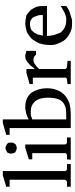

<svg xmlns="http://www.w3.org/2000/svg" viewBox="394 -914 529 1357"><g transform="rotate(-90 658.5 -235.5)"><path d="M17.3 -26.7H52Q56 -26.7 61.3 -32.7Q66.7 -38.7 66.7 -40V-432H17.3V-456L97.3 -480H128V-40Q128 -32 133.3 -30.7L140 -26.7H177.3V0H17.3Z M316 -44Q316 -30.7 329.3 -26.7H365.3V0H208L210.7 -26.7H244Q245.3 -28 246.7 -28.7Q248 -29.3 252 -32Q254.7 -34.7 254.7 -44V-272H210.7V-296L292 -321.3H316ZM254.7 -438.7 260 -449.3Q270.7 -453.3 274.7 -457.3Q282.7 -461.3 289.3 -461.3Q306.7 -461.3 318.7 -449.3Q322.7 -448 324 -444.7Q325.3 -441.3 328 -438.7Q329.3 -432 329.3 -420L328 -405.3Q325.3 -401.3 322.7 -398.7Q320 -396 318.7 -392Q312 -385.3 306.7 -385.3Q297.3 -381.3 289.3 -381.3Q281.3 -381.3 260 -392L254.7 -405.3Q252 -410.7 252 -416V-429.3Q252 -433.3 254.7 -438.7Z M541.3 -316 569.3 -321.3H582.7Q645.3 -321.3 681.3 -278.7Q713.3 -228 713.3 -170.7Q713.3 -129.3 702.7 -104Q693.3 -72 670.7 -49.3Q653.3 -29.3 612 -10.7Q572 0 528 0H432V-432H384V-456L468 -480H493.3V-298.7Q502.7 -298.7 506.7 -305.3Q514.7 -306.7 525.3 -311.3Q536 -316 541.3 -316ZM505.3 -276 493.3 -272V-32H525.3Q562.7 -32 576 -36Q628 -52 638.7 -97.3Q646.7 -124 646.7 -160Q646.7 -222.7 620 -252.7Q593.3 -282.7 549.3 -282.7H534.7Q530.7 -281.3 518.7 -281.3Q514.7 -278.7 512 -278.7Q509.3 -278.7 505.3 -276Z M969.3 -316 977.3 -313.3V-245.3H949.3Q945.3 -252 942.7 -253.3Q940 -254.7 936 -258.7Q929.3 -264 913.3 -264Q897.3 -264 884 -253.3Q865.3 -242.7 849.3 -222.7V-40Q849.3 -32 856 -32Q856 -26.7 865.3 -26.7L906.7 -22.7V0H742.7V-22.7L774.7 -26.7Q782.7 -26.7 785.3 -32Q788 -32 788 -34.7V-268H742.7V-290.7L822.7 -313.3H849.3V-254.7Q857.3 -261.3 868 -276Q870.7 -282.7 876.7 -286.7Q882.7 -290.7 890 -298.7Q897.3 -306.7 906.7 -312Q921.3 -321.3 936 -321.3H949.3Q950.7 -318.7 960 -318.7Q960 -316 969.3 -316Z M1294.7 -32Q1274.7 -16 1258.7 -10.7Q1242.7 -5.3 1234.7 -2.7Q1226.7 0 1220 2Q1213.3 4 1204.7 6.7Q1196 9.3 1188 9.3H1169.3Q1137.3 9.3 1118.7 1.3Q1068 -20 1046.7 -53.3Q1040 -65.3 1029.3 -89.3Q1018.7 -113.3 1018.7 -142.7Q1018.7 -184 1030.7 -222.7Q1044 -252 1062.7 -276Q1085.3 -297.3 1112 -310.7Q1150.7 -321.3 1169.3 -321.3Q1197.3 -321.3 1229.3 -313.3Q1249.3 -298.7 1266.7 -282.7Q1278.7 -265.3 1289.3 -241.3Q1294.7 -220 1294.7 -188V-168H1082.7Q1082.7 -148 1089.3 -118.7Q1093.3 -109.3 1096.7 -98Q1100 -86.7 1105.3 -74.7Q1136 -32 1193.3 -32H1206.7Q1221.3 -32 1248 -44Q1253.3 -48 1260 -50.7Q1266.7 -53.3 1270.7 -57.3Q1288 -65.3 1294.7 -72ZM1230.7 -212Q1230.7 -221.3 1228.7 -228Q1226.7 -234.7 1224 -242.7Q1216 -266.7 1207.3 -273.3Q1198.7 -280 1193.3 -282.7Q1188 -288 1166.7 -288Q1126.7 -288 1112 -264Q1105.3 -258.7 1102.7 -251.3Q1100 -244 1093.3 -234.7Q1092 -222.7 1085.3 -197.3H1230.7Z"/></g></svg>

Font: Peddana
Style: Regular
Weight: 400
Designer: Appaji Ambarisha Darbha
Foundry: Appaji Ambarisha Darbha
Version: Version 1.0.4; ttfautohint (v1.2.25-373a) -l 7 -r 28 -G 50 -